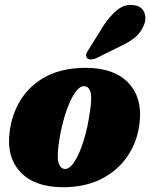

<svg xmlns="http://www.w3.org/2000/svg" viewBox="-20 -752 614 784"><path d="M333.5 -475Q448 -474 505 -412.8Q562 -351.5 550 -250.5Q541.5 -175 501.2 -115Q461 -55 392.8 -20.8Q324.5 13.5 232.5 12.5Q120 11 63.2 -49.8Q6.5 -110.5 19 -210.5Q27.5 -285.5 65.5 -345.8Q103.5 -406 170.5 -440.8Q237.5 -475.5 333.5 -475ZM244 -62Q264.5 -60.5 285.2 -93.5Q306 -126.5 322.2 -179.8Q338.5 -233 346.5 -291.5Q356 -348.5 350.2 -373.2Q344.5 -398 325 -400Q308.5 -401.5 292.2 -381.2Q276 -361 261.8 -327Q247.5 -293 236.8 -251.5Q226 -210 220.5 -168Q212 -113 218.8 -88.5Q225.5 -64 244 -62ZM403 -648Q430.5 -689 460.2 -712.5Q490 -736 525.5 -731Q558.5 -727 568.8 -702.2Q579 -677.5 568 -650.5Q556.5 -620.5 532.8 -600.5Q509 -580.5 469 -562L371.5 -513.5Q360 -509 349.5 -509.2Q339 -509.5 334.5 -516.5Q329 -524.5 333 -533.8Q337 -543 344.5 -553.5Z"/></svg>

Font: Fraunces 72pt Soft Black
Style: Italic
Weight: 900
Italic angle: -16°
Version: Version 1.000;[b76b70a41]